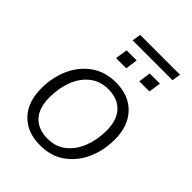

<svg xmlns="http://www.w3.org/2000/svg" viewBox="-217 -863 981 981"><g transform="rotate(45 273.5 -372.5)"><path d="M250 8Q156 8 102 -48Q48 -104 48 -203Q48 -282 77.5 -348Q107 -414 163 -454Q219 -494 297 -494Q390 -494 444.5 -437.5Q499 -381 499 -283Q499 -203 469 -137Q439 -71 383.5 -31.5Q328 8 250 8ZM252 -43Q312 -43 353 -76Q394 -109 415.5 -164Q437 -219 437 -285Q437 -362 399 -402Q361 -442 294 -442Q235 -442 193.5 -409Q152 -376 131 -321Q110 -266 110 -200Q110 -123 147.5 -83Q185 -43 252 -43ZM205 -706 212 -753H500L493 -706ZM209 -582 219 -648H292L283 -582ZM377 -582 386 -648H460L450 -582Z"/></g></svg>

Font: Nunito Sans Light
Style: Italic
Weight: 300
Italic angle: -9°
Designer: Vernon Adams
Foundry: Vernon Adams
Version: Version 3.006; ttfautohint (v1.8.3)